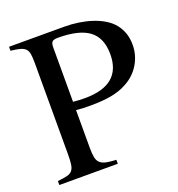

<svg xmlns="http://www.w3.org/2000/svg" viewBox="-122 -763 800 864"><g transform="rotate(-20 278.0 -331.0)"><path d="M202 -109Q202 -82 205.5 -64.5Q209 -47 219.5 -37.5Q230 -28 248 -24Q266 -20 296 -19V0H16V-19Q44 -22 61 -26Q78 -30 86.5 -40.5Q95 -51 97.5 -69.5Q100 -88 100 -120V-553Q100 -580 97.5 -596.5Q95 -613 86 -622Q77 -631 60.5 -635.5Q44 -640 16 -643V-662H280Q315 -662 348.5 -657Q382 -652 411 -642.5Q440 -633 463 -619.5Q486 -606 501 -590Q542 -546 542 -481Q542 -431 516.5 -388.5Q491 -346 446 -322Q414 -304 372 -296Q330 -288 271 -288Q251 -288 236.5 -288.5Q222 -289 202 -291ZM202 -331Q219 -329 231.5 -328.5Q244 -328 259 -328Q433 -328 433 -475Q433 -553 385.5 -589Q338 -625 236 -625Q216 -625 209 -618Q202 -611 202 -591Z"/></g></svg>

Font: Klingon pIqaD vaHbo'
Style: Regular
Weight: 400
Width: 0
Designer: Mike Neff (qa'vaj)
Foundry: Mike Neff and Michael Everson
Version: Version 2.003